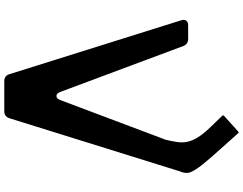

<svg xmlns="http://www.w3.org/2000/svg" viewBox="-139 -997 1136 898"><g transform="rotate(90 429.0 -548.0)"><path d="M603 -1094Q674 -1015 714 -969.5Q754 -924 771.5 -897Q789 -870 789 -854.5Q789 -839 781 -820L533 -24Q525 0 500 0H360Q334 0 327 -24L75 -827Q70 -842 76.5 -851Q83 -860 99 -860H162Q186 -860 195 -838L410 -262Q417 -244 429 -244Q441 -244 448 -262L634 -756Q641 -786 644.5 -810Q648 -834 643 -857Q638 -880 622 -906Q606 -932 573 -966L521 -1020Q518 -1025 522 -1028L595 -1094Q599 -1098 603 -1094Z"/></g></svg>

Font: OpenDyslexic 3
Style: Regular
Weight: 400
Designer: Abelardo Gonzalez
Version: Version 1.000;PS 001.001;hotconv 1.0.56